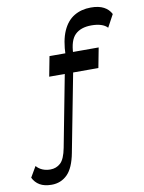

<svg xmlns="http://www.w3.org/2000/svg" viewBox="-269 -854 849 1132"><g transform="rotate(-10 155.5 -288.5)"><path d="M-52.7 206.5Q-96.1 206.5 -123.6 190.3Q-151.1 174.1 -165.1 144.6L-128.1 81.1Q-113.6 98.5 -92.2 107.5Q-70.7 116.6 -45.1 116.6Q-9.4 116.6 15.9 93.6Q41.3 70.6 54 4.4L140.5 -446.7H190.6L96.4 42.1Q79.7 130.6 41.4 168.5Q3.1 206.5 -52.7 206.5ZM42.8 -423.4 65.6 -542.7H360L337.2 -423.4ZM159.7 -530.4Q162.1 -619.5 186.7 -675.1Q211.3 -730.7 254.6 -756.6Q297.9 -782.5 354.5 -782.5Q402.1 -782.5 431.8 -766.8Q461.5 -751.1 476.1 -722.3L435.5 -647.3Q421.6 -662.7 397.1 -670.5Q372.7 -678.2 339.9 -678.2Q276.6 -678.2 242.4 -645.1Q208.3 -612 205.6 -530.7Z"/></g></svg>

Font: Savate ExtraLight
Style: Italic
Weight: 200
Italic angle: -11°
Designer: Max Esnée
Foundry: Plomb Type
Version: Version 2.000